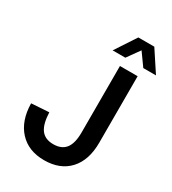

<svg xmlns="http://www.w3.org/2000/svg" viewBox="-220 -1033 1047 1166"><g transform="rotate(30 304.0 -450.0)"><path d="M276 16Q166 16 102 -53.5Q38 -123 36 -244L159 -252Q162 -171 190 -133.5Q218 -96 276 -96Q334 -96 362 -132Q390 -168 390 -244V-710H514V-244Q514 -121 451 -52.5Q388 16 276 16ZM304 -770 400 -916H512L608 -770H519L456 -858L393 -770Z"/></g></svg>

Font: Geist Mono SemiBold
Style: Regular
Weight: 600
Monospace: yes
Designer: Basement.studio, Andrés Briganti, Mateo Zaragoza
Foundry: Basement.studio, Vercel, Andrés Briganti, Guido Ferreyra, Mateo Zaragoza
Version: Version 1.500; ttfautohint (v1.8.4.7-5d5b)